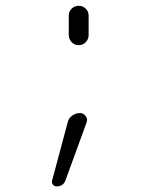

<svg xmlns="http://www.w3.org/2000/svg" viewBox="-20 -540 540 680"><path d="M180.7 120.1Q171.9 120.1 167 113.3Q162.1 106.4 165 97.7L219.7 -106.4Q222.7 -121.1 235.4 -130.4Q248 -139.6 263.7 -139.6Q275.4 -139.6 283.2 -129.4Q291 -119.1 287.1 -107.4L211.9 98.6Q204.1 120.1 180.7 120.1ZM223.6 -485.4Q223.6 -499 233.9 -509.3Q244.1 -519.5 258.8 -519.5Q273.4 -519.5 283.7 -509.3Q293.9 -499 293.9 -485.4V-415Q293.9 -401.4 283.7 -390.6Q273.4 -379.9 258.8 -379.9Q244.1 -379.9 233.9 -390.6Q223.6 -401.4 223.6 -415Z"/></svg>

Font: Rounded Mgen+ 1m light
Style: Regular
Weight: 200
Designer: [Source Han Sans]
Ryoko NISHIZUKA  (kana & ideographs); Paul D. Hunt (Latin, Greek & Cyrillic); Wenlong ZHANG  (bopomofo
Version: Version 1.059.20150602